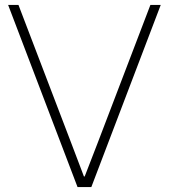

<svg xmlns="http://www.w3.org/2000/svg" viewBox="-20 -760 686 780"><path d="M13 -740H55L269 -180L321 -43H324L377 -180L591 -740H633L351 0H295Z"/></svg>

Font: Encode Sans Normal
Style: Thin
Weight: 100
Designer: Pablo Impallari, Andres Torresi
Foundry: Pablo Impallari, Andres Torresi
Version: Version 1.000; ttfautohint (v1.00) -l 8 -r 50 -G 200 -x 14 -